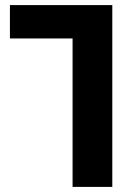

<svg xmlns="http://www.w3.org/2000/svg" viewBox="-20 -734 534 754"><path d="M265 -583H19V-714H421V0H265Z"/></svg>

Font: Noto Sans Georgian Bold Narrow
Style: Regular
Weight: 700
Width: 4
Designer: Monotype Design team
Foundry: Monotype Imaging Inc.
Version: Version 1.000